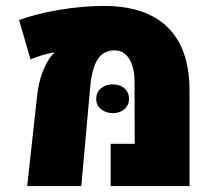

<svg xmlns="http://www.w3.org/2000/svg" viewBox="-20 -628 720 648"><path d="M44.4 0ZM106 -311Q110.4 -350.1 124.3 -386.2Q138.2 -422.4 156.7 -443.4Q161.1 -447.8 162.6 -448.2L162.1 -451.2Q144.5 -448.2 121.1 -441.2Q97.7 -434.1 83 -427.7L44.4 -560.1Q101.1 -581.5 179.7 -594.7Q258.3 -607.9 330.1 -607.9Q472.2 -607.9 545.4 -536.4Q618.7 -464.8 619.6 -326.2V0H353.5V-142.6H434.6L434.1 -351.6Q434.1 -400.9 416 -429.4Q397.9 -458 366.7 -458Q329.1 -458 309.8 -428.2Q290.5 -398.4 284.7 -336.4L254.4 0H71.8ZM304.7 -294.4Q304.7 -315.9 320.6 -329.6Q336.4 -343.3 360.4 -343.3Q384.8 -343.3 400.1 -329.6Q415.5 -315.9 415.5 -294.4Q415.5 -273.4 400.1 -259.8Q384.8 -246.1 360.4 -246.1Q336.9 -246.1 320.8 -259.8Q304.7 -273.4 304.7 -294.4Z"/></svg>

Font: Heebo Black
Style: Regular
Weight: 900
Designer: Oded Ezer
Foundry: Meir Sadan
Version: Version 2.001; ttfautohint (v1.5.14-ce02) -l 8 -r 50 -G 200 